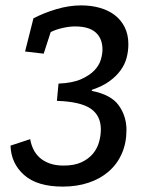

<svg xmlns="http://www.w3.org/2000/svg" viewBox="-20 -551 550 712"><path d="M73 -360 104 -483Q142 -503 189 -517Q236 -531 281 -531Q318 -531 350 -522Q382 -513 405.5 -495Q429 -477 442.5 -450Q456 -423 456 -387Q456 -361 449.5 -336.5Q443 -312 427 -290Q411 -268 385.5 -249.5Q360 -231 321 -218L320 -214Q392 -200 420.5 -160Q449 -120 449 -69Q449 -21 432 18Q415 57 383.5 84.5Q352 112 308.5 126.5Q265 141 213 141Q118 141 69.5 98Q21 55 19 -11L92 -35Q95 -16 103.5 2Q112 20 127 33.5Q142 47 164 55Q186 63 216 63Q256 63 282.5 50.5Q309 38 325 18.5Q341 -1 347.5 -25Q354 -49 354 -71Q354 -122 316.5 -148Q279 -174 191 -177L197 -241Q248 -243 280 -257Q312 -271 330 -290Q348 -309 354 -330Q360 -351 360 -367Q360 -408 335 -430.5Q310 -453 258 -453Q238 -453 213 -447.5Q188 -442 168 -432L142 -352Z"/></svg>

Font: Zilla Slab Medium
Style: Regular
Weight: 500
Designer: Typotheque.com
Foundry: Typotheque type foundry
Version: Version 1.1; 2017